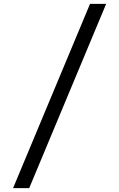

<svg xmlns="http://www.w3.org/2000/svg" viewBox="-20 -810 620 1000"><path d="M48 170H132L533 -790H449Z"/></svg>

Font: CommitMono-dimboump
Style: Regular
Weight: 400
Monospace: yes
Designer: Eigil Nikolajsen
Foundry: Eigil Nikolajsen
Version: Version 1.143